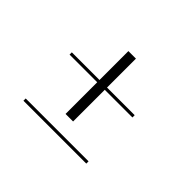

<svg xmlns="http://www.w3.org/2000/svg" viewBox="-124 -933 1080 1080"><g transform="rotate(45 416.5 -392.5)"><path d="M146 -470H366V-700H426V-470H646V-452H426V-200H366V-452H146ZM146 -103H646V-85H146Z"/></g></svg>

Font: Antic Didone
Style: Regular
Weight: 400
Designer: Santiago Orozco
Foundry: Santiago Orozco
Version: Version 2.000